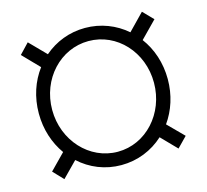

<svg xmlns="http://www.w3.org/2000/svg" viewBox="-92 -712 893 828"><g transform="rotate(-15 354.5 -298.0)"><path d="M352.6 9.9C425.4 9.9 491.5 -17.4 541.9 -63.6L608.3 4.6L652.3 -40.5L583.1 -110.1C619.7 -161.6 641 -225.9 641 -296.9C641 -370 618.3 -435.7 579.9 -487.2L652.3 -561.1L608.3 -606.2L537.6 -533.4C487.6 -576.7 423.3 -602.3 352.6 -602.3C282.7 -602.3 219.1 -577.1 169.4 -534.1L98.7 -606.2L55.8 -561.1L126.8 -487.9C88.1 -436.4 65.3 -370.4 65.3 -296.9C65.3 -225.5 87 -160.9 123.6 -109.7L55.8 -40.5L98.7 4.6L165.1 -62.9C215.2 -17 280.5 9.9 352.6 9.9ZM352.6 -49.7C226.2 -49.7 125 -160.2 125 -296.9C125 -435 226.6 -543.7 352.6 -543.7C479 -543.7 579.9 -435 579.5 -296.9C579.2 -160.2 479 -49.7 352.6 -49.7Z"/></g></svg>

Font: Karasuma Gothic
Style: Light
Weight: 300
Designer: Rasmus Andersson / Ryoko Nishizuka
Foundry: rsms
Version: Version 1.00